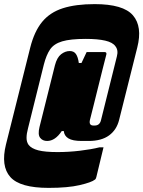

<svg xmlns="http://www.w3.org/2000/svg" viewBox="-49 -739 697 933"><path d="M180 -54Q158 -54 146 -69.5Q134 -85 143 -122L218 -422Q228 -460 248 -475.5Q268 -491 290 -491Q310 -491 320 -476.5Q330 -462 334 -433H347Q353 -445 359.5 -459.5Q366 -474 372 -486H459Q470 -486 468 -475Q460 -444 449.5 -402.5Q439 -361 428 -316Q417 -271 406.5 -229.5Q396 -188 388 -156Q382 -129 405 -129H411Q436 -129 442 -156L519 -465Q527 -495 512 -514Q499 -533 462.5 -541.5Q426 -550 368 -550Q293 -550 253 -538Q213 -526 194.5 -499Q176 -472 164 -425L87 -115Q80 -89 80 -69Q80 -49 90 -35Q104 -17 137 -8.5Q170 0 231 0Q284 0 339 -6.5Q394 -13 434 -23H454L419 122Q417 131 412 134Q396 147 338.5 160.5Q281 174 187 174Q48 174 1 121Q-46 68 -20 -37L98 -508Q118 -587 156 -633Q194 -679 256.5 -699Q319 -719 411 -719Q550 -719 597 -664.5Q644 -610 618 -508L530 -157Q518 -108 481 -81Q444 -54 382 -54H348Q304 -54 283.5 -66.5Q263 -79 261 -102H251Q219 -54 180 -54Z"/></svg>

Font: Recursive Mn Lnr St XBk
Style: Italic
Weight: 1000
Italic angle: -15°
Monospace: yes
Version: Version 1.079;hotconv 1.0.112;makeotfexe 2.5.65598; ttfautoh